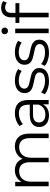

<svg xmlns="http://www.w3.org/2000/svg" viewBox="1219 -2089 876 3354"><g transform="rotate(-90 1657.0 -412.0)"><path d="M1000 -340V0H921.1V-330Q921.1 -421.1 880 -468.3Q838.9 -515.6 763.3 -515.6Q678.9 -515.6 628.9 -460Q578.9 -404.4 578.9 -307.8V0H500V-330Q500 -421.1 459.4 -468.3Q418.9 -515.6 344.4 -515.6Q258.9 -515.6 209.4 -460Q160 -404.4 160 -307.8V0H80V-584.4H156.7V-472.2Q185.6 -527.8 238.3 -558.9Q291.1 -590 361.1 -590Q433.3 -590 485 -555.6Q536.7 -521.1 560 -455.6Q587.8 -517.8 645 -553.9Q702.2 -590 777.8 -590Q881.1 -590 940.6 -526.1Q1000 -462.2 1000 -340Z M1586.7 -362.2V0H1511.1V-100Q1485.6 -50 1436.1 -22.2Q1386.7 5.6 1318.9 5.6Q1224.4 5.6 1170 -41.1Q1115.6 -87.8 1115.6 -164.4Q1115.6 -238.9 1167.8 -284.4Q1220 -330 1331.1 -330H1506.7Q1506.7 -363.3 1502.2 -386.7Q1492.2 -520 1351.1 -520Q1297.8 -520 1248.9 -501.1Q1200 -482.2 1166.7 -450L1132.2 -508.9Q1175.6 -547.8 1235.6 -568.9Q1295.6 -590 1360 -590Q1470 -590 1528.3 -532.8Q1586.7 -475.6 1586.7 -362.2ZM1506.7 -175.6V-273.3H1336.7Q1194.4 -273.3 1194.4 -167.8Q1194.4 -116.7 1231.1 -87.2Q1267.8 -57.8 1333.3 -57.8Q1462.2 -57.8 1506.7 -175.6Z M1687.8 -67.8 1720 -131.1Q1754.4 -101.1 1807.2 -82.2Q1860 -63.3 1918.9 -63.3Q1996.7 -63.3 2032.8 -88.9Q2068.9 -114.4 2068.9 -158.9Q2068.9 -191.1 2048.9 -209.4Q2028.9 -227.8 1998.3 -237.2Q1967.8 -246.7 1916.7 -255.6Q1850 -268.9 1808.3 -282.8Q1766.7 -296.7 1737.2 -330.6Q1707.8 -364.4 1707.8 -423.3Q1707.8 -496.7 1765.6 -543.3Q1823.3 -590 1928.9 -590Q1983.3 -590 2037.2 -575Q2091.1 -560 2125.6 -533.3L2094.4 -471.1Q2060 -496.7 2016.1 -509.4Q1972.2 -522.2 1928.9 -522.2Q1856.7 -522.2 1821.1 -495.6Q1785.6 -468.9 1785.6 -425.6Q1785.6 -392.2 1806.1 -372.8Q1826.7 -353.3 1857.2 -343.9Q1887.8 -334.4 1941.1 -324.4Q2007.8 -311.1 2047.8 -296.7Q2087.8 -282.2 2116.7 -250Q2145.6 -217.8 2145.6 -160Q2145.6 -84.4 2085.6 -39.4Q2025.6 5.6 1915.6 5.6Q1847.8 5.6 1785.6 -15Q1723.3 -35.6 1687.8 -67.8Z M2183.3 -67.8 2215.6 -131.1Q2250 -101.1 2302.8 -82.2Q2355.6 -63.3 2414.4 -63.3Q2492.2 -63.3 2528.3 -88.9Q2564.4 -114.4 2564.4 -158.9Q2564.4 -191.1 2544.4 -209.4Q2524.4 -227.8 2493.9 -237.2Q2463.3 -246.7 2412.2 -255.6Q2345.6 -268.9 2303.9 -282.8Q2262.2 -296.7 2232.8 -330.6Q2203.3 -364.4 2203.3 -423.3Q2203.3 -496.7 2261.1 -543.3Q2318.9 -590 2424.4 -590Q2478.9 -590 2532.8 -575Q2586.7 -560 2621.1 -533.3L2590 -471.1Q2555.6 -496.7 2511.7 -509.4Q2467.8 -522.2 2424.4 -522.2Q2352.2 -522.2 2316.7 -495.6Q2281.1 -468.9 2281.1 -425.6Q2281.1 -392.2 2301.7 -372.8Q2322.2 -353.3 2352.8 -343.9Q2383.3 -334.4 2436.7 -324.4Q2503.3 -311.1 2543.3 -296.7Q2583.3 -282.2 2612.2 -250Q2641.1 -217.8 2641.1 -160Q2641.1 -84.4 2581.1 -39.4Q2521.1 5.6 2411.1 5.6Q2343.3 5.6 2281.1 -15Q2218.9 -35.6 2183.3 -67.8Z M2735.6 -767.8Q2735.6 -792.2 2752.2 -808.3Q2768.9 -824.4 2794.4 -824.4Q2818.9 -824.4 2835.6 -808.3Q2852.2 -792.2 2852.2 -768.9Q2852.2 -743.3 2835.6 -726.7Q2818.9 -710 2794.4 -710Q2770 -710 2752.8 -726.7Q2735.6 -743.3 2735.6 -767.8ZM2834.4 -584.4V0H2754.4V-584.4Z M3108.9 -652.2V-580H3278.9V-512.2H3111.1V0H3031.1V-512.2H2933.3V-580H3031.1V-655.6Q3031.1 -735.6 3075.6 -782.8Q3120 -830 3198.9 -830Q3232.2 -830 3262.8 -820.6Q3293.3 -811.1 3314.4 -792.2L3286.7 -730Q3253.3 -760 3205.6 -760Q3157.8 -760 3133.3 -732.8Q3108.9 -705.6 3108.9 -652.2Z"/></g></svg>

Font: Paperlogy 4 Regular
Style: Regular
Weight: 400
Designer: redesigned by Lee Juim, glyphs from Gmarket Sans & Montserrat
Foundry: PT&
Version: Version 1.001